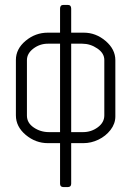

<svg xmlns="http://www.w3.org/2000/svg" viewBox="-20 -589 540 790"><path d="M45.4 -341.3Q45.4 -341.3 45.4 -342.3Q45.4 -387.7 85.4 -421.1Q125.5 -454.6 176.8 -454.6H181.6H227.1V-553.7Q227.1 -568.8 241.2 -568.8H258.8Q272.9 -568.8 272.9 -553.7V-454.6H318.4Q318.4 -454.6 324.7 -454.6Q374.5 -454.6 414.6 -420.4Q454.6 -386.2 454.6 -341.3V-114.3V-109.9Q454.6 -80.1 434.8 -54.4Q415 -28.8 385 -14.4Q355 0 323.2 0H318.4H272.9V167Q272.9 180.7 258.8 180.7H241.2Q227.1 180.7 227.1 167V0H181.6H177.2Q126.5 0 85.9 -33.9Q45.4 -67.9 45.4 -114.3ZM409.2 -341.3V-342.3Q409.2 -370.1 380.4 -389.6Q351.6 -409.2 318.4 -409.2H272.9V-45.4H318.4H321.8Q355.5 -45.4 382.3 -65.2Q409.2 -85 409.2 -114.3ZM90.8 -114.3V-113.3Q90.8 -83.5 118.7 -64.5Q146.5 -45.4 181.6 -45.4H227.1V-409.2H181.6H176.8Q144 -409.2 117.4 -389.2Q90.8 -369.1 90.8 -341.3Z"/></svg>

Font: GOSTRUS
Style: type A
Weight: 200
Designer: Юрий и Татьяна Кривогуз
Version: Version 01.0